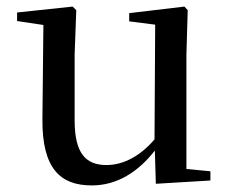

<svg xmlns="http://www.w3.org/2000/svg" viewBox="-20 -549 700 584"><path d="M454 10 620 0V-28L547 -35V-383L551 -518L541 -529L373 -509V-484L452 -474L450 -125C408 -76 357 -47 304 -47C242 -47 207 -81 207 -183V-383L212 -518L201 -529L32 -511V-485L112 -473L109 -186C108 -37 163 15 259 15C337 15 401 -27 451 -91Z"/></svg>

Font: Source Han Serif CN Medium
Style: Regular
Weight: 500
Designer: Ryoko NISHIZUKA 西塚涼子 (kana & ideographs); Frank Grießhammer (Latin, Greek & Cyrillic); Wenlong ZHANG 张文龙 (bopomofo); San
Foundry: Adobe
Version: Version 2.002;hotconv 1.1.0;makeotfexe 2.6.0